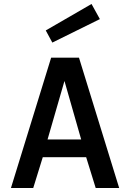

<svg xmlns="http://www.w3.org/2000/svg" viewBox="-20 -945 654 965"><path d="M195 -155 147 0H35L237 -655H377L579 0H461L413 -155ZM304 -538 219 -244H388ZM243 -731 210 -792 440 -925 482 -849Z"/></svg>

Font: Intel One Mono Medium
Style: Regular
Weight: 500
Monospace: yes
Designer: Fred Shallcrass
Foundry: Frere-Jones Type LLC
Version: Version 1.400;hotconv 1.1.0;makeotfexe 2.6.0;FJTRelease1.4